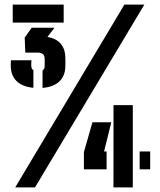

<svg xmlns="http://www.w3.org/2000/svg" viewBox="-20 -820 698 840"><path d="M166.1 -435.4V-511.7Q175.1 -517.5 175.4 -530.1Q175.5 -538.4 175.6 -546.6Q175.6 -554.7 175.4 -563Q175.2 -576.1 167.9 -583Q160.5 -589.8 145.8 -589.8H90.7L88.1 -655.5L118.8 -698.8H218.4L187.7 -658.4Q224.8 -652.3 245.3 -629Q265.8 -605.8 265.9 -564.6Q266.1 -559.4 266.1 -553.3Q266.1 -547.2 266.1 -541.4Q266.1 -535.7 265.9 -531.4Q265.7 -488.6 240.1 -464.1Q214.5 -439.5 166.1 -435.4ZM126.1 -435.9Q78.4 -440.3 52.8 -465Q27.3 -489.7 27.2 -532Q27.2 -535.5 27.1 -539Q27 -542.5 27.3 -546.7Q27.5 -551 28 -556.3H117.6Q117.1 -550.1 116.8 -544Q116.6 -537.8 116.7 -532.6Q117 -518.7 126.1 -512.5ZM35.7 -721.1V-800H258.6V-721.1ZM46.5 0 524.3 -800H611.6L133 0ZM347.1 -79.2V-154.4L384.4 -285H466.9L435.3 -157.2H446.4V-79.2ZM476.4 0 476.6 -360H561V0ZM591 -79.2V-157.2H637.1V-79.2Z"/></svg>

Font: Big Shoulders Stencil Display SC Thin
Style: Regular
Weight: 100
Designer: Patric King
Foundry: XO Type Co
Version: Version 2.001